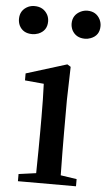

<svg xmlns="http://www.w3.org/2000/svg" viewBox="-74 -823 477 859"><g transform="rotate(5 164.0 -393.5)"><path d="M112.3 -723.6Q112.3 -681.6 73.2 -666Q59.6 -661.1 45.9 -661.1Q3.9 -661.1 -12.7 -695.3Q-18.6 -709 -18.6 -723.6Q-18.6 -763.7 17.6 -781.2Q31.2 -787.1 45.9 -787.1Q86.9 -787.1 105.5 -752.9Q112.3 -739.3 112.3 -723.6ZM226.6 -380.9V-232.4Q226.6 -154.3 228.5 -43L300.8 -32.2V0H40V-32.2L118.2 -43Q120.1 -156.2 120.1 -232.4V-295.9Q120.1 -376 117.2 -444.3L32.2 -452.1V-483.4L214.8 -540L230.5 -530.3ZM283.2 -787.1Q323.2 -787.1 340.8 -752.9Q347.7 -738.3 347.7 -723.6Q347.7 -680.7 308.6 -666Q295.9 -661.1 283.2 -661.1Q242.2 -661.1 224.6 -694.3Q217.8 -709 217.8 -723.6Q217.8 -762.7 253.9 -780.3Q268.6 -787.1 283.2 -787.1Z"/></g></svg>

Font: GenYoMin JP SemiBold
Style: Regular
Weight: 600
Version: Version 1.001;PS 1;hotconv 16.6.51;makeotf.lib2.5.65220 DEVE